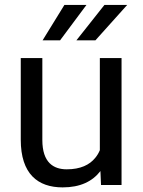

<svg xmlns="http://www.w3.org/2000/svg" viewBox="-20 -770 594 799"><path d="M397.9 -58.1 400.4 0H485.8V-528.3H395.5V-145C390.6 -133.3 384.3 -122.6 376.5 -113.3C353 -84 314.9 -65.4 257.8 -65.4C203.1 -65.4 156.2 -92.8 156.2 -187.5V-528.3H66.4V-188.5C66.4 -46.4 137.2 9.8 240.7 9.8C314 9.8 364.7 -15.1 397.9 -58.1ZM157.2 -602.1H230L339.8 -749.5H248ZM297.9 -602.1H377L509.3 -749.5H414.6Z"/></svg>

Font: Bert Sans
Style: Regular
Weight: 400
Designer: Christian Robertson (Google), Cristiano Sobral
Foundry: Google, Cristiano Sobral
Version: Version 3.101